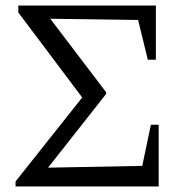

<svg xmlns="http://www.w3.org/2000/svg" viewBox="-20 -671 687 691"><path d="M523 -222H551V0H36V-18L298 -348L297 -292L46 -626V-651H541V-456H512L477 -599L126 -604L140 -631L362 -339V-333L132 -41L119 -67L492 -74Z"/></svg>

Font: Piazzolla 24pt
Style: Regular
Weight: 400
Designer: Juan Pablo del Peral
Foundry: Huerta Tipografica
Version: Version 2.005